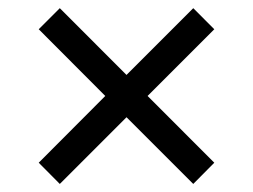

<svg xmlns="http://www.w3.org/2000/svg" viewBox="-20 -566 622 472"><path d="M127 -113.8 75.2 -166 238.8 -330.1 75.2 -494.1 127 -545.9 291 -381.8 455.1 -545.9 506.8 -494.1 342.8 -330.1 506.8 -166 455.1 -113.8 291 -277.8Z"/></svg>

Font: TASA Orbiter Deck
Style: Regular
Weight: 400
Designer: Weizhong Zhang
Version: Version 1.000;Glyphs 3.1.2 (3151)